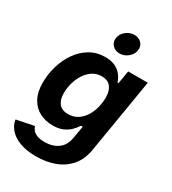

<svg xmlns="http://www.w3.org/2000/svg" viewBox="-231 -887 1093 1222"><g transform="rotate(30 316.0 -276.5)"><path d="M232.1 215.8Q161.5 215.8 112.3 197.2Q63.1 178.6 35.6 147.2Q8.1 115.8 2.7 77.3L130.9 51.5Q135 66.2 146.1 79.4Q157.3 92.5 178.3 100.9Q199.4 109.4 233.3 109.4Q292.3 109.4 331.3 81.2Q370.3 52.9 379.7 -1L396.7 -96.7L383.1 -95.8Q369.3 -73.6 348.6 -53.4Q328 -33.2 298.1 -20.5Q268.3 -7.7 226 -7.7Q171.3 -7.7 128.2 -30.5Q85.1 -53.2 60.3 -98.8Q35.5 -144.4 35.5 -212.9Q35.5 -275.1 53.3 -335.5Q71 -395.8 105.1 -444.9Q139.3 -494.1 188.6 -523.4Q237.9 -552.7 300.8 -552.7Q336.8 -552.7 362.6 -542.9Q388.5 -533.1 405.7 -517.4Q422.9 -501.7 433 -483.8Q443.1 -466 447.7 -449.7L454.8 -450.8L470.8 -545.9H615L524.2 0.2Q511.9 74 471.3 121.7Q430.8 169.5 369.2 192.7Q307.6 215.8 232.1 215.8ZM274.3 -119.1Q314.1 -119.1 343.5 -138.2Q373 -157.2 392.4 -188.3Q411.9 -219.4 421.3 -256.5Q430.8 -293.6 430.8 -329.8Q430.8 -379.1 408.8 -407.2Q386.8 -435.4 342.4 -435.4Q304.2 -435.4 274.8 -415.9Q245.3 -396.4 225.2 -364.7Q205.1 -333 195 -295.3Q184.8 -257.6 184.8 -221.2Q184.8 -173.1 207.1 -146.1Q229.5 -119.1 274.3 -119.1ZM365 -617.1Q331.9 -617.1 312 -639.2Q292.1 -661.3 297.2 -692.3Q302.3 -723.9 329.6 -745.7Q357 -767.5 390 -767.5Q423.4 -767.5 443.2 -745.7Q463.1 -723.8 457.9 -692.3Q452.8 -661.3 425.5 -639.2Q398.3 -617.1 365 -617.1Z"/></g></svg>

Font: Inter Variable
Style: Italic
Weight: 400
Italic angle: -9.39999°
Designer: Rasmus Andersson
Foundry: rsms
Version: Version 4.001;git-9221beed3